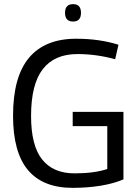

<svg xmlns="http://www.w3.org/2000/svg" viewBox="-20 -897 672 927"><path d="M43 -338Q43 -526 120 -618Q197 -710 348 -710Q460 -710 552 -681L536 -611Q445 -636 354 -636Q243 -636 186.5 -563Q130 -490 130 -337Q130 -194 183.5 -127Q237 -60 340 -60Q435 -60 498 -81V-288H331V-357H576V-31Q530 -11 466.5 -0.5Q403 10 331 10Q187 10 115 -76Q43 -162 43 -338ZM333 -793Q294 -793 294 -835Q294 -877 333 -877Q371 -877 371 -835Q371 -793 333 -793Z"/></svg>

Font: Georama
Style: Regular
Weight: 400
Designer: Jean-Baptiste Levee
Foundry: Production Type
Version: Version 1.000